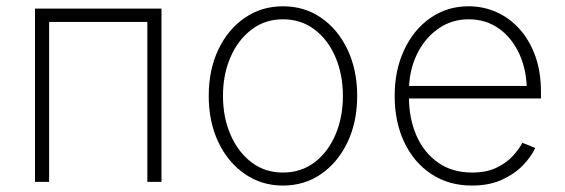

<svg xmlns="http://www.w3.org/2000/svg" viewBox="-20 -573 1780 605"><path d="M488.8 -545.9V0H444.3V-503.9H134.8V0H90.3V-545.9Z M871.6 11.7Q804.2 11.7 751.2 -24.9Q698.2 -61.5 668 -125.2Q637.7 -189 637.7 -271Q637.7 -353 668 -416.7Q698.2 -480.5 751.2 -516.8Q804.2 -553.2 871.6 -553.2Q939.5 -553.2 992.2 -516.8Q1044.9 -480.5 1075.2 -416.5Q1105.5 -352.5 1105.5 -271Q1105.5 -189 1075.2 -125.2Q1044.9 -61.5 992.2 -24.9Q939.5 11.7 871.6 11.7ZM871.6 -29.3Q928.7 -29.3 971.2 -61.5Q1013.7 -93.8 1037.1 -148.7Q1060.5 -203.6 1060.5 -271Q1060.5 -337.9 1037.1 -392.8Q1013.7 -447.8 971.2 -480Q928.7 -512.2 871.6 -512.2Q814.9 -512.2 772.5 -479.7Q730 -447.3 706.3 -392.8Q682.6 -338.4 682.6 -271Q682.6 -203.6 706.3 -148.7Q730 -93.8 772.5 -61.5Q814.9 -29.3 871.6 -29.3Z M1467.3 11.7Q1393.6 11.7 1338.6 -24.9Q1283.7 -61.5 1253.7 -125.2Q1223.6 -189 1223.6 -270.5Q1223.6 -352.1 1253.7 -416Q1283.7 -480 1336.4 -516.6Q1389.2 -553.2 1456.5 -553.2Q1502.9 -553.2 1544.2 -534.9Q1585.4 -516.6 1616.9 -481.7Q1648.4 -446.8 1666.5 -397Q1684.6 -347.2 1684.6 -283.2V-262.7H1251.5V-302.2H1660.6L1640.1 -286.6Q1640.1 -350.1 1617.2 -401.4Q1594.2 -452.6 1553 -482.4Q1511.7 -512.2 1456.5 -512.2Q1402.8 -512.2 1360.1 -481.9Q1317.4 -451.7 1293 -400.4Q1268.6 -349.1 1268.6 -286.1V-268.1Q1268.6 -199.7 1292.2 -145.8Q1315.9 -91.8 1360.6 -60.5Q1405.3 -29.3 1467.3 -29.3Q1512.2 -29.3 1543.7 -44.2Q1575.2 -59.1 1595.5 -81.1Q1615.7 -103 1626 -123L1666.5 -106.9Q1654.3 -79.6 1627.9 -52.2Q1601.6 -24.9 1561.5 -6.6Q1521.5 11.7 1467.3 11.7Z"/></svg>

Font: Inter ExtraLight
Style: Regular
Weight: 250
Designer: Rasmus Andersson
Foundry: rsms
Version: Version 4.001;git-66647c0bb